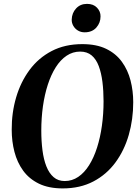

<svg xmlns="http://www.w3.org/2000/svg" viewBox="-20 -986 736 1016"><path d="M312 11Q237.5 11 185.8 -14.2Q134 -39.5 102.5 -83Q71 -126.5 56.5 -182.2Q42 -238 42 -299.5Q41.5 -389.5 65.5 -471Q89.5 -552.5 136.5 -616Q183.5 -679.5 253.5 -716Q323.5 -752.5 415.5 -752.5Q490.5 -752.5 542 -727.5Q593.5 -702.5 625 -659Q656.5 -615.5 670.8 -560.2Q685 -505 685 -445Q685 -354.5 661.5 -272.5Q638 -190.5 591 -126.5Q544 -62.5 474 -25.8Q404 11 312 11ZM322.5 -28Q361.5 -28 394 -50Q426.5 -72 451.5 -111.8Q476.5 -151.5 493.5 -204.8Q510.5 -258 519.2 -320.2Q528 -382.5 528 -450Q528 -505 522 -552.8Q516 -600.5 502.5 -636.5Q489 -672.5 465 -692.8Q441 -713 404 -713Q365 -713 332.5 -691.2Q300 -669.5 275 -630Q250 -590.5 233 -538Q216 -485.5 207.2 -423.5Q198.5 -361.5 198.5 -294.5Q198.5 -239 204.8 -190.5Q211 -142 225.5 -105.5Q240 -69 263.8 -48.5Q287.5 -28 322.5 -28ZM428 -815Q408 -815 392.2 -824.5Q376.5 -834 367.8 -849.5Q359 -865 359.5 -882.5Q360.5 -917.5 382.8 -941.5Q405 -965.5 440.5 -965.5Q474.5 -965.5 493.5 -945.2Q512.5 -925 512 -899Q512 -865.5 489.8 -840.2Q467.5 -815 428 -815Z"/></svg>

Font: Merriweather 96pt
Style: Bold Italic
Weight: 700
Italic angle: -7.8°
Version: Version 2.101